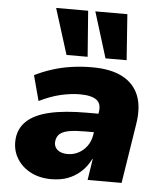

<svg xmlns="http://www.w3.org/2000/svg" viewBox="-55 -819 746 878"><g transform="rotate(5 318.5 -380.0)"><path d="M213 11Q156 11 114 -12.5Q72 -36 51 -75Q30 -114 35 -161Q40 -209 75 -241.5Q110 -274 178 -290Q246 -306 350 -306H422L409 -220H351Q308 -220 279 -215.5Q250 -211 234.5 -199Q219 -187 216 -164Q213 -140 229.5 -125Q246 -110 278 -110Q304 -110 327 -122Q350 -134 366 -156Q382 -178 387 -209L403 -312Q410 -352 386.5 -369.5Q363 -387 310 -387Q270 -387 223.5 -376.5Q177 -366 124 -340L93 -456Q131 -475 173.5 -488.5Q216 -502 261.5 -508.5Q307 -515 355 -515Q441 -515 494.5 -487Q548 -459 569.5 -405.5Q591 -352 578 -273L535 0H379L394 -97H392Q374 -61 347 -37Q320 -13 287 -1Q254 11 213 11ZM412 -561 347 -771H494L509 -561ZM233 -561 167 -771H314L330 -561Z"/></g></svg>

Font: Nunito Sans 8pt Black
Style: Italic
Weight: 900
Italic angle: -9°
Version: Version 3.101;gftools[0.9.27]